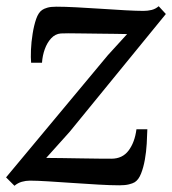

<svg xmlns="http://www.w3.org/2000/svg" viewBox="-20 -586 554 617"><path d="M388.5 -476.5Q376 -477 352.5 -477.2Q329 -477.5 301.2 -477.8Q273.5 -478 246.8 -478.5Q220 -479 200.8 -479Q181.5 -479 175.5 -478.5Q157.5 -477 144.5 -463Q131.5 -449 124 -428.2Q116.5 -407.5 115 -384.5H80Q78.5 -400.5 79.5 -425.5Q80.5 -450.5 84.8 -477.2Q89 -504 96.2 -525Q103.5 -546 115.5 -554Q121 -558 131.8 -561.2Q142.5 -564.5 161 -564.5Q187.5 -564.5 225.8 -562.5Q264 -560.5 305 -557.8Q346 -555 382.5 -553Q419 -551 441 -551Q454.5 -551 467 -554Q479.5 -557 490 -566L513 -541L203.5 -162L128.5 -78.5Q149 -78.5 179 -78Q209 -77.5 240.8 -77Q272.5 -76.5 299 -76.2Q325.5 -76 338 -76Q373.5 -76 393.2 -102.2Q413 -128.5 418.5 -170.5H453.5Q453 -150 451.5 -124Q450 -98 445.5 -72.8Q441 -47.5 433.2 -28Q425.5 -8.5 413 -0.5Q406.5 3.5 394.2 6.5Q382 9.5 363.5 9.5Q336 9.5 296.2 7.2Q256.5 5 214.2 2Q172 -1 135 -3.2Q98 -5.5 76 -5.5Q63 -5.5 50 -1.8Q37 2 26.5 11L-0.5 -16L326.5 -408.5Z"/></svg>

Font: Merriweather Light 18pt
Style: Italic
Weight: 400
Italic angle: -7.8°
Version: Version 2.101